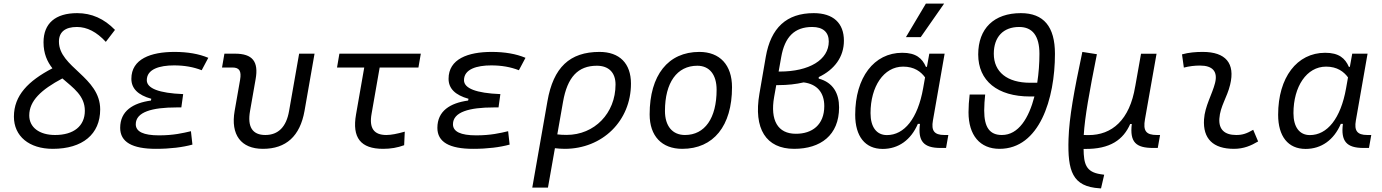

<svg xmlns="http://www.w3.org/2000/svg" viewBox="-20 -815 7657 1064"><path d="M272.5 9.8C437.5 9.8 535.2 -71.3 535.2 -208.5C535.2 -388.7 306.6 -441.9 306.6 -584.5C306.6 -637.7 341.3 -665.5 406.2 -665.5C462.4 -665.5 515.6 -638.2 566.4 -583L617.2 -649.4C557.1 -711.4 487.8 -742.2 407.7 -742.2C287.1 -742.2 221.2 -685.5 221.2 -580.6C221.2 -518.1 241.7 -473.1 270.5 -436.5C136.7 -366.7 57.1 -286.1 57.1 -168.5C57.1 -60.1 141.6 9.8 272.5 9.8ZM325.7 -380.4C386.2 -327.6 450.2 -284.7 450.2 -201.2C450.2 -116.7 388.7 -66.9 285.2 -66.9C197.8 -66.9 142.1 -109.4 142.1 -175.3C142.1 -256.3 208 -317.9 325.7 -380.4Z M844.2 9.8C924.3 9.8 992.7 1 1046.4 -13.7L1038.1 -87.9C994.1 -77.6 941.9 -64.9 861.3 -64.9C774.9 -64.9 732.4 -85.4 732.4 -126.5C732.4 -194.3 822.3 -219.7 959 -219.7H984.9L995.1 -293.5C860.8 -298.8 793.5 -325.2 793.5 -370.6C793.5 -432.1 864.7 -452.6 944.3 -452.6C1001.5 -452.6 1051.8 -443.8 1097.7 -425.8L1134.3 -494.6C1082 -516.6 1019.5 -527.3 946.8 -527.3C815.9 -527.3 708 -488.3 708 -378.4C708 -324.7 744.6 -288.1 818.4 -267.6L816.4 -257.8C716.8 -244.1 646 -200.2 646 -106.4C646 -28.3 711.9 9.8 844.2 9.8Z M1437 9.8C1565.4 9.8 1642.6 -60.5 1667.5 -200.2L1723.1 -517.6H1637.7L1582 -200.2C1566.9 -111.8 1522 -66.9 1450.2 -66.9C1378.9 -66.9 1350.1 -111.8 1365.7 -200.2L1396.5 -376C1414.1 -474.1 1379.4 -517.6 1282.2 -517.6H1223.6L1210.4 -440.9H1268.1C1306.6 -440.9 1318.8 -421.4 1310.5 -372.6L1280.3 -200.2C1257.3 -68.4 1315.4 9.8 1437 9.8Z M2103 9.8C2145 9.8 2182.6 3.4 2219.7 -10.3L2223.1 -85.4C2180.2 -73.2 2147 -66.9 2121.1 -66.9C2051.8 -66.9 2024.9 -105 2039.1 -184.1L2084 -440.9H2298.8L2312 -517.6H1860.8L1847.7 -440.9H1998.5L1953.1 -181.2C1930.2 -51.8 1978.5 9.8 2103 9.8Z M2602.1 9.8C2682.1 9.8 2750.5 1 2804.2 -13.7L2795.9 -87.9C2752 -77.6 2699.7 -64.9 2619.1 -64.9C2532.7 -64.9 2490.2 -85.4 2490.2 -126.5C2490.2 -194.3 2580.1 -219.7 2716.8 -219.7H2742.7L2752.9 -293.5C2618.7 -298.8 2551.3 -325.2 2551.3 -370.6C2551.3 -432.1 2622.6 -452.6 2702.1 -452.6C2759.3 -452.6 2809.6 -443.8 2855.5 -425.8L2892.1 -494.6C2839.8 -516.6 2777.3 -527.3 2704.6 -527.3C2573.7 -527.3 2465.8 -488.3 2465.8 -378.4C2465.8 -324.7 2502.4 -288.1 2576.2 -267.6L2574.2 -257.8C2474.6 -244.1 2403.8 -200.2 2403.8 -106.4C2403.8 -28.3 2469.7 9.8 2602.1 9.8Z M3302.2 -527.3C3137.2 -527.3 3046.4 -441.4 3013.7 -253.9L2929.7 224.6H3016.6L3055.2 6.3C3073.2 8.3 3090.8 9.8 3109.4 9.8C3318.8 9.8 3476.6 -145.5 3476.6 -351.6C3476.6 -463.9 3413.1 -527.3 3302.2 -527.3ZM3068.4 -70.3 3100.1 -250.5C3124 -387.7 3183.1 -450.7 3287.6 -450.7C3353.5 -450.7 3391.1 -412.6 3391.1 -346.7C3391.1 -187.5 3274.4 -67.4 3120.1 -67.4C3101.1 -67.4 3083.5 -68.4 3068.4 -70.3Z M3760.7 9.8C3934.1 9.8 4036.6 -117.2 4036.6 -331.5C4036.6 -455.1 3969.2 -527.3 3855.5 -527.3C3682.6 -527.3 3580.1 -398.4 3580.1 -181.2C3580.1 -61 3647.5 9.8 3760.7 9.8ZM3775.9 -66.9C3706.5 -66.9 3665 -116.2 3665 -200.2C3665 -357.4 3731.9 -450.7 3844.2 -450.7C3912.1 -450.7 3951.2 -400.9 3951.2 -317.4C3951.2 -159.7 3885.7 -66.9 3775.9 -66.9Z M4380.9 9.8C4526.9 9.8 4629.9 -65.4 4629.9 -219.7C4629.9 -296.4 4597.7 -357.9 4517.1 -379.4V-387.7C4605 -429.7 4656.7 -500 4656.7 -589.4C4656.7 -687 4597.7 -742.2 4489.3 -742.2C4338.9 -742.2 4251.5 -661.1 4223.6 -499.5L4188.5 -295.9C4154.8 -101.6 4225.1 9.8 4380.9 9.8ZM4433.6 -358.4C4507.3 -349.1 4547.9 -302.7 4547.9 -227.1C4547.9 -123 4480.5 -73.2 4390.1 -73.7C4290.5 -73.7 4247.1 -147.9 4270 -277.8L4281.7 -343.3H4293.5C4344.7 -343.3 4391.6 -348.6 4433.6 -358.4ZM4294.9 -418.5 4309.1 -498C4328.6 -610.4 4382.8 -665.5 4481 -665.5C4540.5 -665.5 4572.8 -636.7 4572.8 -585.4C4572.8 -482.9 4463.4 -418.5 4301.3 -418.5Z M5116.7 -444.3H5111.3C5090.3 -492.2 5056.2 -522.5 4980 -522.5C4823.2 -522.5 4719.2 -385.3 4719.2 -179.2C4719.2 -59.1 4774.4 10.3 4871.6 10.3C4959 10.3 5028.3 -39.6 5066.4 -128.4H5078.1C5065.9 -32.7 5098.1 4.9 5191.9 4.9H5222.7L5235.4 -66.9H5213.4C5156.7 -66.9 5140.1 -91.3 5149.9 -147L5214.8 -517.6H5129.9ZM4984.9 -445.8C5046.9 -445.8 5083.5 -417.5 5106.4 -386.2L5095.7 -325.7C5065.9 -157.7 4991.2 -66.4 4895 -66.4C4837.9 -66.4 4804.2 -110.4 4804.2 -188C4804.2 -335 4877 -445.8 4984.9 -445.8ZM5000.5 -609.4H5082.5L5211.9 -794.9H5110.8Z M5519 9.8C5740.2 9.8 5826.2 -266.6 5826.2 -516.6C5826.2 -667.5 5763.7 -742.2 5637.2 -742.2C5488.3 -742.2 5400.9 -657.2 5400.9 -513.2C5400.9 -367.2 5507.3 -280.3 5688.5 -280.3H5712.4C5681.6 -161.1 5624.5 -66.9 5532.2 -66.9C5465.3 -66.9 5434.1 -108.4 5434.1 -202.6C5434.1 -232.4 5436.5 -261.7 5439.5 -291H5353.5C5349.6 -257.3 5347.2 -225.1 5347.2 -192.9C5347.2 -65.4 5410.6 9.8 5519 9.8ZM5728 -356.4H5688.5C5561.5 -356.4 5487.3 -416 5487.3 -517.1C5487.3 -610.4 5539.6 -665.5 5627.9 -665.5C5701.7 -665.5 5740.2 -616.2 5740.2 -516.6C5740.2 -464.8 5736.3 -409.7 5728 -356.4Z M6081.5 229 6099.1 153.3 6079.1 150.4C5998 138.2 5985.8 93.8 5984.9 10.3H5989.3C6133.3 12.7 6205.6 -42 6243.2 -127.9H6252C6240.2 -26.9 6274.4 4.9 6371.1 4.9H6396L6408.7 -66.9H6391.1C6330.6 -66.9 6313.5 -89.8 6325.2 -154.8L6389.2 -517.1H6303.2L6271 -335.9V-336.9C6240.7 -149.4 6141.6 -65.9 6011.7 -66.4L5985.8 -66.9C5991.7 -166.5 6016.1 -301.8 6058.6 -514.6L5978 -527.3C5931.6 -308.6 5905.3 -165 5901.4 -44.9C5896 132.8 5922.4 219.2 6073.7 228.5Z M6924.8 -95.7C6888.2 -74.7 6865.7 -66.9 6830.6 -66.9C6765.6 -66.9 6733.4 -98.1 6737.3 -157.7C6741.7 -225.6 6780.3 -275.4 6796.9 -345.2C6826.2 -464.4 6772 -527.3 6645.5 -527.3C6606.9 -527.3 6568.4 -524.4 6530.3 -513.7L6540.5 -440.4C6570.3 -448.2 6600.1 -451.7 6629.9 -451.7C6700.2 -451.7 6729.5 -418.5 6713.4 -355C6698.2 -293.9 6656.7 -226.1 6652.3 -153.3C6645.5 -46.4 6702.6 9.8 6817.9 9.8C6873 9.8 6913.6 -8.3 6952.1 -31.2Z M7460.4 -444.3H7455.1C7434.1 -492.2 7399.9 -522.5 7323.7 -522.5C7167 -522.5 7063 -385.3 7063 -179.2C7063 -59.1 7118.2 10.3 7215.3 10.3C7302.7 10.3 7372.1 -39.6 7410.2 -128.4H7421.9C7409.7 -32.7 7441.9 4.9 7535.6 4.9H7566.4L7579.1 -66.9H7557.1C7500.5 -66.9 7483.9 -91.3 7493.7 -147L7558.6 -517.6H7473.6ZM7328.6 -445.8C7390.6 -445.8 7427.2 -417.5 7450.2 -386.2L7439.5 -325.7C7409.7 -157.7 7335 -66.4 7238.8 -66.4C7181.6 -66.4 7147.9 -110.4 7147.9 -188C7147.9 -335 7220.7 -445.8 7328.6 -445.8Z"/></svg>

Font: Cascadia Mono SemiLight
Style: Italic
Weight: 350
Italic angle: -10°
Monospace: yes
Designer: Aaron Bell
Foundry: Saja Typeworks
Version: Version 2404.023